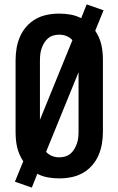

<svg xmlns="http://www.w3.org/2000/svg" viewBox="-20 -805 540 875"><path d="M125 50 48 23 86 -70Q76 -85 69 -101Q62 -117 58 -134.5Q54 -152 52.5 -169.5Q51 -187 51 -205V-530Q51 -558 55.5 -585Q60 -612 71 -637.5Q82 -663 100.5 -684Q119 -705 143 -718.5Q167 -732 194.5 -737.5Q222 -743 250 -743Q276 -743 301.5 -738.5Q327 -734 350 -722L375 -785L452 -758L414 -665Q424 -650 431 -634Q438 -618 442 -600.5Q446 -583 447.5 -565.5Q449 -548 449 -530V-205Q449 -177 444.5 -150Q440 -123 429 -97.5Q418 -72 399.5 -51Q381 -30 357 -16.5Q333 -3 305.5 2.5Q278 8 250 8Q224 8 198.5 3.5Q173 -1 150 -13ZM162 -259 310 -622Q298 -635 282.5 -641Q267 -647 250 -647Q236 -647 222.5 -643Q209 -639 198.5 -630Q188 -621 181 -609Q174 -597 169.5 -584Q165 -571 163.5 -557.5Q162 -544 162 -530ZM250 -88Q264 -88 277.5 -92Q291 -96 301.5 -105Q312 -114 319 -126Q326 -138 330.5 -151Q335 -164 336.5 -177.5Q338 -191 338 -205V-476L190 -113Q202 -100 217.5 -94Q233 -88 250 -88Z"/></svg>

Font: Iosevka Web
Style: Bold
Weight: 700
Monospace: yes
Designer: Belleve Invis
Foundry: Belleve Invis
Version: Version 28.0.3; ttfautohint (v1.8.3)